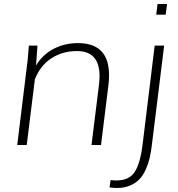

<svg xmlns="http://www.w3.org/2000/svg" viewBox="-20 -731 899 968"><path d="M66.9 0 119.6 -429.7 125.5 -501H168.9L161.6 -400.4Q193.8 -455.1 249.8 -484.4Q305.7 -513.7 373 -513.7Q529.8 -513.7 529.8 -352.1Q529.8 -329.1 526.9 -303.7L489.3 0H441.4L479 -303.7Q481.9 -327.1 481.9 -347.2Q481.9 -473.6 368.2 -473.6Q294.9 -473.6 238.8 -436.8Q182.6 -399.9 155.8 -331.1L114.7 0ZM767.6 -657.2 774.4 -710.9H822.3L815.4 -657.2ZM532.2 213.9 537.6 176.8Q551.8 178.7 567.9 178.7Q631.3 178.7 659.4 135.5Q687.5 92.3 699.2 -4.9L759.8 -501H807.6L745.6 0Q741.2 37.1 734.4 66.2Q727.5 95.2 714.4 124.5Q701.2 153.8 682.6 173.1Q664.1 192.4 635.3 204.6Q606.4 216.8 569.8 216.8Q552.2 216.8 532.2 213.9Z"/></svg>

Font: Muli
Style: ExtraLightItalic
Weight: 200
Italic angle: -7°
Designer: Vernon Adams
Foundry: newtypography
Version: Version 2.0; ttfautohint (v1.00rc1.2-2d82) -l 8 -r 50 -G 200